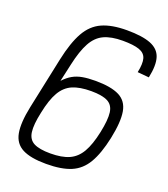

<svg xmlns="http://www.w3.org/2000/svg" viewBox="-149 -919 906 1037"><g transform="rotate(20 304.0 -400.0)"><path d="M237 14Q148 14 100.5 -10.5Q53 -35 42.5 -91.5Q32 -148 52 -244L115 -542Q137 -645 170.5 -704.5Q204 -764 259.5 -789Q315 -814 402 -814Q490 -814 538.5 -795Q587 -776 601 -733Q615 -690 599 -615L533 -621Q544 -673 536 -701.5Q528 -730 495 -741.5Q462 -753 400 -753Q334 -753 292 -733.5Q250 -714 224 -666.5Q198 -619 180 -537L157 -434Q181 -460 206 -474Q231 -488 262 -493.5Q293 -499 335 -499Q425 -499 472.5 -475Q520 -451 530 -394Q540 -337 519 -237Q499 -143 466.5 -87.5Q434 -32 379.5 -9Q325 14 237 14ZM239 -47Q305 -47 346.5 -65.5Q388 -84 413.5 -128Q439 -172 455 -248Q471 -324 465.5 -365Q460 -406 428 -422.5Q396 -439 333 -439Q267 -439 225.5 -421Q184 -403 158.5 -359Q133 -315 117 -236Q101 -163 106.5 -121.5Q112 -80 144 -63.5Q176 -47 239 -47Z"/></g></svg>

Font: Victor Mono Thin Light
Style: Italic
Weight: 300
Italic angle: -12°
Monospace: yes
Version: Version 1.561;gftools[0.9.30]